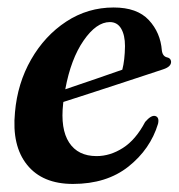

<svg xmlns="http://www.w3.org/2000/svg" viewBox="-20 -470 466 500"><path d="M391.5 -147.5Q371.5 -81.5 314.5 -36.2Q257.5 9 170 9Q90.5 9 50.5 -40.8Q10.5 -90.5 19 -177.5Q25.5 -253 61 -315Q96.5 -377 152.5 -413.8Q208.5 -450.5 276 -450.5Q337 -450.5 367.5 -417.8Q398 -385 401.5 -338.5Q403.5 -323 415.5 -320.5Q424.5 -318.5 425.5 -310Q426.5 -296.5 405 -289.5Q388.5 -284 357.5 -273.8Q326.5 -263.5 288.8 -251.2Q251 -239 213.2 -226.5Q175.5 -214 145 -204.5Q145 -202.5 144.5 -200.5Q137 -134 160 -98.8Q183 -63.5 231.5 -63.5Q267 -63.5 300.2 -84.8Q333.5 -106 358 -152.5Q373.5 -170.5 384 -168Q395.5 -165 391.5 -147.5ZM266 -412.5Q231 -412.5 197.8 -364.5Q164.5 -316.5 150 -237.5Q186.5 -250 228.5 -264.2Q270.5 -278.5 298.5 -288.5Q305 -313 305.5 -350Q305.5 -378.5 295.5 -395.5Q285.5 -412.5 266 -412.5Z"/></svg>

Font: Fraunces 144pt S050 SemiBold
Style: Italic
Weight: 600
Italic angle: -16°
Version: Version 1.000; ttfautohint (v1.8.3)